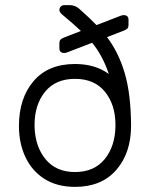

<svg xmlns="http://www.w3.org/2000/svg" viewBox="-20 -720 590 750"><path d="M273 10Q203 10 154 -21Q105 -52 79.5 -106Q54 -160 54 -228Q54 -336 111 -403Q168 -470 273 -470Q352 -470 405 -431Q382 -501 340 -553L244 -516Q237 -513 231 -513Q222 -513 217 -517.5Q212 -522 212 -531V-550Q212 -561 216.5 -565.5Q221 -570 234 -575L296 -599Q269 -625 229 -658Q212 -671 212 -680Q212 -689 217.5 -694.5Q223 -700 232 -700H252Q272 -700 288 -687Q331 -649 357 -622L450 -658Q458 -661 463 -661Q472 -661 477 -656.5Q482 -652 482 -643V-624Q482 -613 477.5 -608.5Q473 -604 460 -599L398 -575Q443 -516 467 -435Q491 -354 492 -232V-229Q492 -123 434.5 -56.5Q377 10 273 10ZM273 -48Q348 -48 389 -98.5Q430 -149 431 -228V-232Q431 -311 390 -361.5Q349 -412 273 -412Q197 -412 156 -361.5Q115 -311 115 -232V-226Q117 -148 158 -98Q199 -48 273 -48Z"/></svg>

Font: Rubik AZ
Style: Regular
Weight: 300
Designer: Hubert and Fischer
Foundry: Hubert & Fischer
Version: Version 2.000